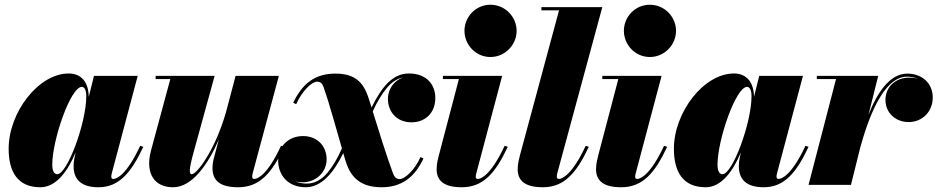

<svg xmlns="http://www.w3.org/2000/svg" viewBox="-20 -780 3955 810"><path d="M584.5 -160.5 571.5 -165C514 -41.5 471.5 -25 458 -25C452.5 -25 449.5 -28.5 449.5 -34C449.5 -38.5 450 -43 451.5 -48.5L561 -460H376.5L354.5 -371.5C353.5 -434.5 322 -470 270 -470C142 -470 16.5 -305.5 16.5 -152.5C16.5 -55 54.5 10 150.5 10C217 10 266 -58 299 -137L293.5 -110C292 -103 290.5 -93 290.5 -78.5C290.5 -23.5 322 10 395.5 10C480.5 10 532.5 -49 584.5 -160.5ZM344 -374C344 -262 264 -45 221.5 -45C206.5 -45 200.5 -62.5 200.5 -85C200.5 -190 278 -413.5 325 -413.5C336.5 -413.5 344 -399.5 344 -374Z M885.5 -460H636.5V-446.5H698.5L616 -141C593 -49 630.5 10 710 10C789.5 10 856 -83 903 -191L881.5 -110C878.5 -99 876.5 -84 876.5 -71C876.5 -18 908 10 985 10C1074.5 10 1127 -49 1179 -160.5L1165.5 -165C1108.5 -41.5 1066 -25 1052.5 -25C1046.5 -25 1044 -28.5 1044 -35C1044 -39.5 1045 -45 1046.5 -51L1156.5 -460H974L933.5 -307C888 -148 811 -45 789 -45C778 -45 775.5 -60.5 797 -138.5Z M1766.5 -111.5 1754 -117.5C1729.5 -62.5 1688 -24.5 1666 -24.5C1649 -24.5 1642 -38 1638 -48.5C1609 -127.5 1578 -227.5 1552.5 -310C1571.5 -352.5 1591 -383 1612 -409C1631 -432 1654 -448 1679.5 -453C1641.5 -439.5 1616.5 -403 1616.5 -363.5C1616.5 -308.5 1653.5 -264 1715.5 -264C1776 -264 1816.5 -305.5 1816.5 -366.5C1816.5 -423.5 1779.5 -470 1705 -470C1638.5 -470 1592 -417 1547.5 -326.5C1543.5 -338.5 1540 -350.5 1536.5 -361.5C1514 -434.5 1476.5 -469.5 1395 -469.5C1308 -469.5 1255 -426.5 1217 -346.5L1229.5 -340.5C1253.5 -394.5 1294.5 -435.5 1318 -435.5C1336 -435.5 1341.5 -422 1345.5 -411.5C1366.5 -353 1397.5 -240 1422.5 -154C1402.5 -109 1383 -77 1361 -50.5C1336.5 -22 1307 -5.5 1275 -5.5C1256 -5.5 1239.5 -9 1225.5 -14.5C1235.5 -12 1246 -11 1257 -11C1314.5 -11 1358 -55 1358 -107.5C1358 -162.5 1320 -206 1258.5 -206C1197.5 -206 1153.5 -163.5 1153.5 -102.5C1153.5 -42.5 1193.5 10 1270 10C1335 10 1387 -49.5 1428 -134C1432 -121 1435.5 -109 1439 -98C1461.5 -25 1508.5 10 1590 10C1672 10 1728.5 -30 1766.5 -111.5Z M1939.5 -650C1939.5 -592 1986 -539.5 2049 -539.5C2112 -539.5 2159.5 -592 2159.5 -650C2159.5 -708 2112 -760 2049 -760C1986 -760 1939.5 -708 1939.5 -650ZM2122 -160.5 2109 -165C2051.5 -41.5 2009 -25 1995.5 -25C1990 -25 1987 -28.5 1987 -34.5C1987 -40 1988.5 -45.5 1990 -51L2098.5 -460H1848.5V-446.5H1916L1831.5 -125C1829 -114 1822 -91 1822 -66C1822 -19.5 1851 10 1928 10C2018 10 2070 -49 2122 -160.5Z M2464 -160.5 2451 -165C2393.5 -41.5 2351 -25 2337.5 -25C2332 -25 2329 -28.5 2329 -35.5C2329 -40 2330 -45.5 2331.5 -51L2521 -750H2264V-736.5H2338.5L2173.5 -125C2170.5 -113 2164 -90 2164 -65.5C2164 -19.5 2193 10 2270 10C2360 10 2411.5 -49 2464 -160.5Z M2612 -650C2612 -592 2658.5 -539.5 2721.5 -539.5C2784.5 -539.5 2832 -592 2832 -650C2832 -708 2784.5 -760 2721.5 -760C2658.5 -760 2612 -708 2612 -650ZM2794.5 -160.5 2781.5 -165C2724 -41.5 2681.5 -25 2668 -25C2662.5 -25 2659.5 -28.5 2659.5 -34.5C2659.5 -40 2661 -45.5 2662.5 -51L2771 -460H2521V-446.5H2588.5L2504 -125C2501.5 -114 2494.5 -91 2494.5 -66C2494.5 -19.5 2523.5 10 2600.5 10C2690.5 10 2742.5 -49 2794.5 -160.5Z M3391 -160.5 3378 -165C3320.5 -41.5 3278 -25 3264.5 -25C3259 -25 3256 -28.5 3256 -34C3256 -38.5 3256.5 -43 3258 -48.5L3367.5 -460H3183L3161 -371.5C3160 -434.5 3128.5 -470 3076.5 -470C2948.5 -470 2823 -305.5 2823 -152.5C2823 -55 2861 10 2957 10C3023.5 10 3072.5 -58 3105.5 -137L3100 -110C3098.5 -103 3097 -93 3097 -78.5C3097 -23.5 3128.5 10 3202 10C3287 10 3339 -49 3391 -160.5ZM3150.5 -374C3150.5 -262 3070.5 -45 3028 -45C3013 -45 3007 -62.5 3007 -85C3007 -190 3084.5 -413.5 3131.5 -413.5C3143 -413.5 3150.5 -399.5 3150.5 -374Z M3507 -446.5 3391 0H3570L3608.5 -155C3641 -274.5 3705 -456.5 3806.5 -456.5C3823.5 -456.5 3839 -453.5 3852.5 -447.5C3841 -451 3828.5 -452.5 3815 -452.5C3760 -452.5 3715.5 -415 3715.5 -358.5C3715.5 -303.5 3758.5 -265 3813.5 -265C3871.5 -265 3915 -309.5 3915 -368.5C3915 -430.5 3868 -469.5 3807.5 -469.5C3733.5 -469.5 3680.5 -388.5 3644 -296L3685 -460H3426V-446.5Z"/></svg>

Font: Bodoni* 16pt Fatface
Style: Italic
Weight: 900
Italic angle: -13°
Version: Version 2.3